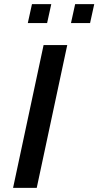

<svg xmlns="http://www.w3.org/2000/svg" viewBox="-20 -905 474 925"><path d="M43 0 190 -688H304L157 0ZM322 -794 342 -885H434L414 -794ZM114 -794 134 -885H227L207 -794Z"/></svg>

Font: Saira Thin Medium
Style: Italic
Weight: 500
Italic angle: -12°
Version: Version 1.101